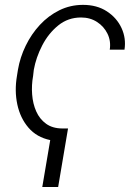

<svg xmlns="http://www.w3.org/2000/svg" viewBox="-20 -558 557 773"><path d="M253.9 -40.8 214.1 195H150.2L182.2 6Q127.8 -5.3 94.6 -44Q61.4 -82.7 49.7 -137.6Q38 -192.5 48.3 -252.5L52.2 -277Q60.7 -327.1 83.5 -373.9Q106.2 -420.8 140.6 -457.9Q175.1 -495 219.1 -516.7Q263.1 -538.4 314.3 -538.4Q370.4 -538.4 410.3 -512.3Q450.3 -486.2 469.3 -445Q488.3 -403.8 481.2 -358H421.9Q427.2 -392.8 412.8 -422.2Q398.4 -451.7 370.6 -469.6Q342.7 -487.6 306.5 -487.6Q253.9 -487.6 214.5 -455.6Q175.1 -423.7 150 -375.2Q125 -326.7 116.1 -277L113.3 -252.5Q106.5 -215.2 109.4 -177.7Q112.2 -140.3 125.9 -109.4Q139.6 -78.5 165.7 -59.7Q191.8 -40.8 231.5 -40.8Z"/></svg>

Font: Inter UI Extra Light
Style: Italic
Weight: 200
Italic angle: -9.39999°
Designer: Rasmus Andersson
Foundry: rsms
Version: 3.2;8d6f07862